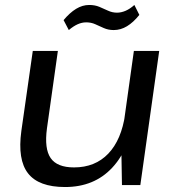

<svg xmlns="http://www.w3.org/2000/svg" viewBox="-20 -745 706 773"><path d="M169 -228Q158 -146 184 -108.5Q210 -71 278 -71Q363 -71 416 -126.5Q469 -182 484 -286L535 -356L525 -291Q504 -147 431.5 -69.5Q359 8 242 8Q136 8 93 -47Q50 -102 66 -218L112 -540H213ZM545 0H471L468 -176L519 -540H621ZM236 -664Q261 -694 286.5 -709.5Q312 -725 339 -725Q362 -725 380 -717.5Q398 -710 415 -702Q432 -694 451 -694Q468 -694 485.5 -701.5Q503 -709 521 -725L541 -685Q517 -655 491.5 -639.5Q466 -624 438 -624Q416 -624 398 -632Q380 -640 363.5 -647.5Q347 -655 327 -655Q310 -655 293 -647.5Q276 -640 257 -624Z"/></svg>

Font: Pathway Extreme 28pt Medium
Style: Italic
Weight: 500
Italic angle: -8°
Designer: Eduardo Rodriguez Tunni
Foundry: Eduardo Rodriguez Tunni
Version: Version 1.001;gftools[0.9.26]